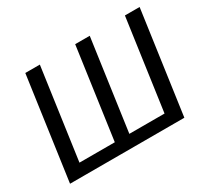

<svg xmlns="http://www.w3.org/2000/svg" viewBox="-137 -905 1210 1120"><g transform="rotate(-30 468.0 -345.0)"><path d="M237 -690 140 0H42L139 -690ZM752 -79 741 0H132L143 -79ZM573 -690 476 0H378L475 -690ZM909 -690 812 0H713L810 -690Z"/></g></svg>

Font: Exo 2 Medium
Style: Italic
Weight: 500
Italic angle: -8°
Designer: Natanael Gama
Foundry: Natanael Gama
Version: Version 2.010